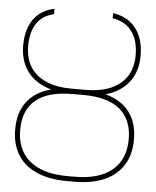

<svg xmlns="http://www.w3.org/2000/svg" viewBox="-54 -806 700 862"><g transform="rotate(5 296.0 -375.0)"><path d="M274.4 -405.3H317.4Q397.9 -405.3 452.6 -381.8Q507.3 -358.4 535.4 -313Q563.5 -267.6 563.5 -201.2Q563.5 -134.3 533.9 -86.9Q504.4 -39.6 448.5 -14.9Q392.6 9.8 312.5 9.8H280.3Q200.2 9.8 143.8 -14.9Q87.4 -39.6 57.9 -86.7Q28.3 -133.8 28.3 -201.2Q28.3 -268.1 56.2 -313.2Q84 -358.4 138.9 -381.8Q193.8 -405.3 274.4 -405.3ZM317.4 -381.8H274.4Q163.1 -382.3 106.9 -336.9Q50.8 -291.5 50.8 -201.2Q50.8 -110.4 109.9 -61.5Q168.9 -12.7 279.3 -12.7H312.5Q422.9 -12.7 481.4 -61.5Q540 -110.4 540 -201.2Q540 -290.5 483.9 -336.4Q427.7 -382.3 317.4 -381.8ZM325.2 -405.3Q393.1 -405.3 440.7 -425.5Q488.3 -445.8 513.2 -485.1Q538.1 -524.4 538.1 -580.1Q538.1 -647 507.8 -687.3Q477.5 -727.5 420.9 -736.3V-759.8Q465.8 -752.9 496.8 -729.5Q527.8 -706.1 544.2 -668.5Q560.5 -630.9 560.5 -580.1Q560.5 -517.6 532.5 -473.1Q504.4 -428.7 451.7 -405.3Q398.9 -381.8 324.2 -381.8H266.6Q192.4 -382.3 139.6 -405.8Q86.9 -429.2 59.1 -473.4Q31.2 -517.6 31.2 -580.1Q31.2 -628.9 45.7 -665Q60.1 -701.2 88.1 -724.4Q116.2 -747.6 157.2 -755.9V-731.4Q106.4 -720.7 80.1 -682.1Q53.7 -643.6 53.7 -580.1Q53.7 -523.9 78.4 -484.9Q103 -445.8 150.6 -425.5Q198.2 -405.3 266.6 -405.3Z"/></g></svg>

Font: Inter Thin
Style: Regular
Weight: 250
Designer: Rasmus Andersson
Foundry: rsms
Version: Version 4.001;git-66647c0bb